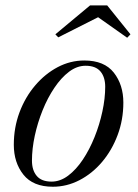

<svg xmlns="http://www.w3.org/2000/svg" viewBox="-20 -700 526 730"><path d="M353 -634.5 201.5 -558 190.5 -569.5 322.5 -679.5H387.5L476 -569.5L463.5 -556.5ZM181 10Q105.5 10 69 -36Q32.5 -82 32.5 -149.5Q32.5 -215 54.2 -273Q76 -331 113.8 -375.2Q151.5 -419.5 199.5 -444.8Q247.5 -470 300.5 -470Q376.5 -470 412.8 -423.8Q449 -377.5 449 -310Q449 -244.5 427.2 -186.5Q405.5 -128.5 368 -84.2Q330.5 -40 282.2 -15Q234 10 181 10ZM176 -9.5Q209 -9.5 239.2 -32.2Q269.5 -55 295 -93.2Q320.5 -131.5 339.5 -178.8Q358.5 -226 369.2 -275.8Q380 -325.5 380 -370Q380 -407 361.8 -428.5Q343.5 -450 305.5 -450Q272.5 -450 242.5 -427.2Q212.5 -404.5 186.8 -366.2Q161 -328 142 -280.8Q123 -233.5 112.2 -183.8Q101.5 -134 101.5 -89.5Q101.5 -52.5 119.8 -31Q138 -9.5 176 -9.5Z"/></svg>

Font: Bodoni* 11pt
Style: Italic
Weight: 400
Italic angle: -13°
Version: Version 2.3